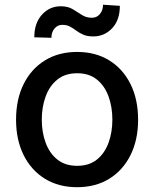

<svg xmlns="http://www.w3.org/2000/svg" viewBox="-20 -769 642 800"><path d="M301.1 11Q224.4 11 167.3 -24.1Q110.1 -59.3 78.5 -122.7Q46.9 -186.1 46.9 -270.2Q46.9 -355.1 78.5 -418.7Q110.1 -482.2 167.3 -517.4Q224.4 -552.6 301.1 -552.6Q378.2 -552.6 435.2 -517.4Q492.2 -482.2 523.8 -418.7Q555.4 -355.1 555.4 -270.2Q555.4 -186.1 523.8 -122.7Q492.2 -59.3 435.2 -24.1Q378.2 11 301.1 11ZM301.5 -78.1Q351.6 -78.1 384.1 -104.4Q416.5 -130.7 432.4 -174.5Q448.2 -218.4 448.2 -270.6Q448.2 -322.8 432.4 -366.8Q416.5 -410.9 384.1 -437.3Q351.6 -463.8 301.5 -463.8Q251.4 -463.8 218.8 -437.3Q186.1 -410.9 170.1 -366.8Q154.1 -322.8 154.1 -270.6Q154.1 -218.4 170.1 -174.5Q186.1 -130.7 218.8 -104.4Q251.4 -78.1 301.5 -78.1ZM194.2 -611.5 122.9 -613.6Q122.9 -672.6 154.7 -707.7Q186.4 -742.9 233.3 -742.9Q262.4 -742.9 282.5 -731Q302.6 -719.1 320.8 -707Q339.1 -695 362.9 -695Q383.5 -695 396.3 -710.6Q409.1 -726.2 409.4 -749.3L479.4 -744.7Q479.4 -685.4 447.4 -651.5Q415.5 -617.5 369 -617.2Q343.8 -617.2 327.2 -624.5Q310.7 -631.7 297.9 -641.3Q285.2 -650.9 271.7 -658.2Q258.2 -665.5 239.3 -665.5Q219.8 -665.5 207 -650Q194.2 -634.6 194.2 -611.5Z"/></svg>

Font: Linik Sans Medium
Style: Regular
Weight: 500
Designer: Rasmus Andersson (font), Cristiano Sobral (main changes)
Foundry: rsms
Version: Version 3.018;June 1, 2022;FontCreator 14.0.0.2814 64-bit; t